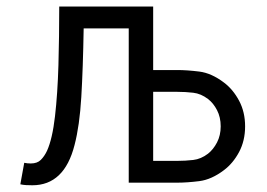

<svg xmlns="http://www.w3.org/2000/svg" viewBox="-20 -548 802 576"><path d="M512.2 0H366.2V-462.9H231Q229 -342.8 223.9 -256.8Q218.8 -170.9 203.6 -112.8Q172.9 7.8 77.1 7.8Q67.4 7.8 58.3 7.3Q49.3 6.8 41 4.9L52.7 -59.6Q62 -57.6 72.3 -57.6Q91.8 -57.6 102.5 -68.4Q113.3 -79.1 121.1 -95.7Q137.2 -131.3 145 -199.2Q152.8 -267.1 155.3 -353Q157.7 -439 157.7 -528.3H439.5V-337.9H512.2Q541 -337.9 577.9 -333.3Q614.7 -328.6 651.9 -300.3Q679.2 -279.8 697.3 -245.8Q715.3 -211.9 715.3 -168.9Q715.3 -126 697.3 -92Q679.2 -58.1 651.9 -37.6Q614.7 -9.3 577.9 -4.6Q541 0 512.2 0ZM512.2 -272.5H439.5V-65.4H512.2Q536.1 -65.4 559.6 -68.1Q583 -70.8 604 -86.9Q620.1 -99.6 631.1 -120.8Q642.1 -142.1 642.1 -168.9Q642.1 -196.3 631.1 -217.5Q620.1 -238.8 604 -251Q583 -267.1 559.6 -269.8Q536.1 -272.5 512.2 -272.5Z"/></svg>

Font: Gidole
Style: Regular
Weight: 400
Version: Version 2.100; ttfautohint (v1.8.4.7-5d5b)